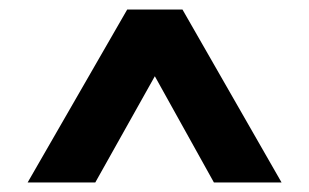

<svg xmlns="http://www.w3.org/2000/svg" viewBox="-20 -720 649 403"><path d="M247 -700H363L571 -337H429L305 -560L180 -337H38Z"/></svg>

Font: Bai Jamjuree
Style: Bold
Weight: 700
Designer: Katatrad Aksorn Co.,Ltd.
Foundry: Cadson Demak Co.,Ltd.
Version: Version 1.000; ttfautohint (v1.6)